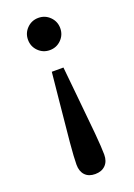

<svg xmlns="http://www.w3.org/2000/svg" viewBox="-136 -574 561 806"><g transform="rotate(-20 144.0 -171.0)"><path d="M144 -520Q174 -520 195 -499Q216 -478 216 -448Q216 -418 195 -397Q174 -376 144 -376Q114 -376 93 -397Q72 -418 72 -448Q72 -478 93 -499Q114 -520 144 -520ZM145 178Q116 178 100 161Q84 144 84 114Q84 84 90 16.5Q96 -51 108 -168L120 -288H172L184 -168Q196 -51 202 16.5Q208 84 208 114Q208 144 191 161Q174 178 145 178Z"/></g></svg>

Font: Source Serif 4 Caption
Style: Regular
Weight: 400
Designer: Frank Grießhammer
Foundry: Adobe Systems Incorporated
Version: Version 4.004;hotconv 1.0.117;makeotfexe 2.5.65602